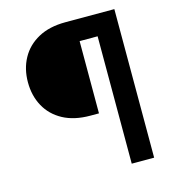

<svg xmlns="http://www.w3.org/2000/svg" viewBox="-108 -818 823 908"><g transform="rotate(-15 303.0 -363.5)"><path d="M425.1 0V-623.6H337V-269.9H295.1Q216.3 -269.9 161.6 -299.5Q106.9 -329.2 78.7 -380.9Q50.4 -432.5 50.4 -498.6Q50.4 -563.9 78.7 -615.6Q106.9 -667.3 161.6 -697.3Q216.3 -727.3 295.1 -727.3H534.8V0Z"/></g></svg>

Font: Inter Zeller Semi Bold
Style: Regular
Weight: 600
Designer: Rasmus Andersson; Joe Bland
Foundry: zeller
Version: Version 3.015;git-dec3a8cb1